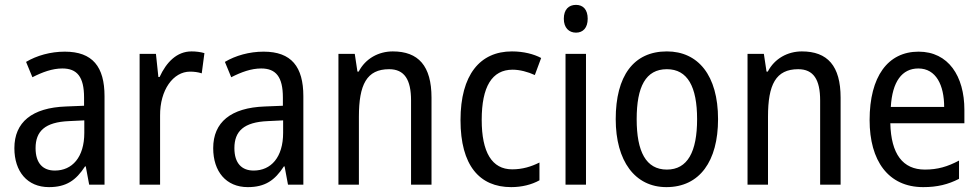

<svg xmlns="http://www.w3.org/2000/svg" viewBox="-20 -758 4023 788"><path d="M246 -546C187 -546 131 -530 87 -504L113 -441C154 -462 195 -477 236 -477C296 -477 325 -443 325 -358V-324L251 -321C111 -316 39 -256 39 -150C39 -54 92 10 181 10C252 10 292 -18 329 -75H332L346 0H409V-363C409 -484 360 -546 246 -546ZM264 -261 326 -264V-213C326 -112 276 -58 205 -58C157 -58 126 -87 126 -150C126 -219 164 -257 264 -261Z M766 -547C706 -547 663 -503 635 -442H630L620 -537H553V0H637V-283C636 -389 691 -464 760 -464C776 -464 793 -462 808 -457L819 -540C802 -545 783 -547 766 -547Z M1062 -546C1003 -546 947 -530 903 -504L929 -441C970 -462 1011 -477 1052 -477C1112 -477 1141 -443 1141 -358V-324L1067 -321C927 -316 855 -256 855 -150C855 -54 908 10 997 10C1068 10 1108 -18 1145 -75H1148L1162 0H1225V-363C1225 -484 1176 -546 1062 -546ZM1080 -261 1142 -264V-213C1142 -112 1092 -58 1021 -58C973 -58 942 -87 942 -150C942 -219 980 -257 1080 -261Z M1592 -547C1534 -547 1480 -518 1452 -464H1447L1436 -537H1369V0H1453V-279C1453 -411 1485 -474 1577 -474C1640 -474 1667 -431 1667 -346V0H1751V-357C1751 -488 1697 -547 1592 -547Z M2078 10C2121 10 2162 0 2194 -18V-91C2160 -74 2124 -63 2082 -63C1999 -63 1957 -133 1957 -266C1957 -402 1999 -472 2084 -472C2113 -472 2147 -463 2175 -450L2201 -520C2171 -536 2129 -547 2081 -547C1950 -547 1870 -451 1870 -265C1870 -79 1948 10 2078 10Z M2344 -738C2314 -738 2294 -719 2294 -681C2294 -644 2315 -624 2344 -624C2373 -624 2392 -644 2392 -681C2392 -719 2373 -738 2344 -738ZM2385 -537H2301V0H2385Z M2927 -269C2927 -449 2845 -547 2717 -547C2580 -547 2507 -446 2507 -269C2507 -97 2586 10 2715 10C2852 10 2927 -97 2927 -269ZM2593 -269C2593 -402 2630 -474 2717 -474C2802 -474 2841 -402 2841 -269C2841 -135 2802 -62 2717 -62C2631 -62 2593 -136 2593 -269Z M3271 -547C3213 -547 3159 -518 3131 -464H3126L3115 -537H3048V0H3132V-279C3132 -411 3164 -474 3256 -474C3319 -474 3346 -431 3346 -346V0H3430V-357C3430 -488 3376 -547 3271 -547Z M3750 -546C3624 -546 3549 -444 3549 -265C3549 -99 3625 10 3769 10C3827 10 3871 -1 3916 -24V-99C3869 -74 3828 -62 3776 -62C3685 -62 3637 -126 3634 -252H3938V-307C3938 -446 3872 -546 3750 -546ZM3749 -477C3822 -477 3855 -408 3855 -319H3636C3642 -423 3682 -477 3749 -477Z"/></svg>

Font: Noto Sans Oriya Cond
Style: Regular
Weight: 400
Width: 3
Designer: Amélie Bonet and Sol Matas
Foundry: Google LLC
Version: Version 2.006